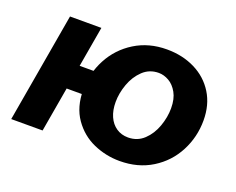

<svg xmlns="http://www.w3.org/2000/svg" viewBox="-92 -688 1052 857"><g transform="rotate(20 434.0 -259.5)"><path d="M279.2 -232.4Q279.2 -311.2 315.4 -379.5Q351.6 -447.8 417.8 -488.9Q484 -530 569.6 -530Q644.2 -530 703.5 -500.5Q762.8 -471 796.8 -416.3Q830.8 -361.6 830.8 -287.6Q830.8 -208.6 795.1 -140.1Q759.4 -71.6 693.3 -30.5Q627.2 10.6 539.8 10.6Q474.4 10.6 415.1 -15.6Q355.8 -41.8 317.5 -96.6Q279.2 -151.4 279.2 -232.4ZM676.2 -288.8Q676.2 -333.6 659.9 -362.6Q643.6 -391.6 619.6 -405.3Q595.6 -419 571 -419Q527 -419 496.1 -389.6Q465.2 -360.2 449.5 -316.6Q433.8 -273 433.8 -231.2Q433.8 -192 446.7 -162.8Q459.6 -133.6 483.6 -117.3Q507.6 -101 539.4 -101Q583.4 -101 614.3 -130.1Q645.2 -159.2 660.7 -203.1Q676.2 -247 676.2 -288.8ZM112 -520H261L171 0H22ZM186.8 -327.8H362.8L356.8 -212.8H180.8Z"/></g></svg>

Font: Fixel Italic Variable Display Thin
Style: Italic
Weight: 100
Italic angle: -10°
Designer: AlfaBravo + MacPaw
Foundry: Kyrylo Tkachov, Marchela Mozhyna, Serhii Makarenko, Maria Weinstein, Zakhar Kryvoshyya
Version: Version 1.210;Glyphs 3.2 (3217)